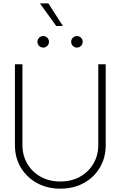

<svg xmlns="http://www.w3.org/2000/svg" viewBox="-20 -1108 714 1137"><path d="M337.4 9.3Q259.3 9.3 198.5 -24.4Q137.7 -58.1 103 -116.2Q68.4 -174.3 68.4 -248.5V-727.5H112.8V-250.5Q112.8 -188 141.4 -138.9Q169.9 -89.8 220.7 -61.5Q271.5 -33.2 337.4 -33.2Q403.3 -33.2 453.9 -61.5Q504.4 -89.8 533.2 -138.9Q562 -188 562 -250.5V-727.5H606V-248.5Q606 -174.3 571.5 -116Q537.1 -57.6 476.3 -24.2Q415.5 9.3 337.4 9.3ZM313 -954.1 216.3 -1087.9H266.6L352.5 -954.1ZM435.5 -826.2Q421.4 -826.2 411.4 -836.2Q401.4 -846.2 401.4 -860.4Q401.4 -874.5 411.4 -884.5Q421.4 -894.5 435.5 -894.5Q449.7 -894.5 459.7 -884.5Q469.7 -874.5 469.7 -860.4Q469.7 -846.2 459.7 -836.2Q449.7 -826.2 435.5 -826.2ZM235.8 -826.2Q221.7 -826.2 211.7 -836.2Q201.7 -846.2 201.7 -860.4Q201.7 -874.5 211.7 -884.5Q221.7 -894.5 235.8 -894.5Q250 -894.5 260 -884.5Q270 -874.5 270 -860.4Q270 -846.2 260 -836.2Q250 -826.2 235.8 -826.2Z"/></svg>

Font: Inter Display ExtraLight
Style: Regular
Weight: 200
Designer: Rasmus Andersson
Foundry: rsms
Version: Version 4.000;git-a52131595